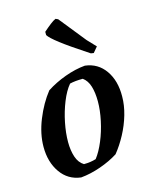

<svg xmlns="http://www.w3.org/2000/svg" viewBox="-109 -775 674 854"><g transform="rotate(-15 228.5 -347.5)"><path d="M158 8Q99 1 65 -47.5Q31 -96 31 -166Q31 -226 57 -290.5Q83 -355 121 -403Q161 -429 209 -446.5Q257 -464 302 -468Q361 -461 394.5 -413Q428 -365 427 -293Q427 -253 414.5 -209.5Q402 -166 380 -125Q358 -84 332 -52Q296 -29 249 -12.5Q202 4 158 8ZM185 -46Q216 -46 241 -54Q262 -81 279.5 -123Q297 -165 307 -212Q317 -259 317 -300Q317 -340 308 -369.5Q299 -399 278 -414Q242 -414 218 -408Q196 -382 178.5 -338.5Q161 -295 151.5 -247.5Q142 -200 142 -159Q142 -120 152 -90Q162 -60 185 -46ZM355 -512 342 -514Q258 -569 218.5 -599.5Q179 -630 171 -644V-659Q189 -675 204.5 -687Q220 -699 230 -703L241 -698L339 -576L376 -537Z"/></g></svg>

Font: Labrada SemiBold
Style: Italic
Weight: 600
Italic angle: -7°
Designer: Mercedes Jáuregui
Foundry: Omnibus-Type Team
Version: Version 1.000; ttfautohint (v1.8.4.7-5d5b)